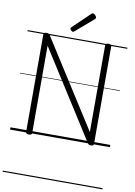

<svg xmlns="http://www.w3.org/2000/svg" viewBox="-147 -1218 1182 1682"><g transform="rotate(10 444.0 -377.0)"><path d="M169 14Q142 14 142 -5V-871Q142 -881 148.5 -885.5Q155 -890 168 -890Q180 -890 186.5 -886.5Q193 -883 199 -874L692 -100V-871Q692 -881 698.5 -885.5Q705 -890 719 -890Q746 -890 746 -871V-5Q746 5 739 9.5Q732 14 720 14Q709 14 703 10.5Q697 7 691 -2L196 -781V-5Q196 5 190 9.5Q184 14 169 14ZM392 -939Q386 -939 376.5 -948Q367 -957 367 -964Q367 -966 368 -969.5Q369 -973 373 -976L523 -1120Q527 -1124 530 -1126.5Q533 -1129 537 -1129Q544 -1129 552 -1123.5Q560 -1118 565.5 -1110.5Q571 -1103 571 -1096Q571 -1092 570 -1089Q569 -1086 563 -1081L406 -946Q401 -943 398.5 -941Q396 -939 392 -939ZM0 365H888V375H0ZM0 -20H888V0H0ZM0 -505H888V-500H0ZM0 -885H888V-875H0Z"/></g></svg>

Font: Playwrite GB S Guides
Style: Regular
Weight: 400
Designer: Veronika Burian, José Scaglione
Foundry: TypeTogether
Version: Version 1.003